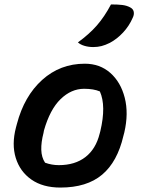

<svg xmlns="http://www.w3.org/2000/svg" viewBox="-20 -834 640 865"><path d="M362 -547Q430 -547 477 -505.5Q524 -464 542 -393.5Q560 -323 540 -237L536 -222Q509 -105 440 -47Q371 11 252 11Q173 11 121.5 -25Q70 -61 51 -122.5Q32 -184 52 -260L56 -275Q89 -401 170 -474Q251 -547 362 -547ZM359 -434Q301 -434 253 -387.5Q205 -341 178 -246L176 -235Q165 -193 166 -159Q167 -125 183 -101Q213 -90 245 -90Q318 -90 365 -126.5Q412 -163 429 -232L432 -243Q459 -357 430 -422Q402 -434 359 -434ZM480 -814Q512 -814 531.5 -811.5Q551 -809 566 -801Q580 -794 582.5 -781Q585 -768 578 -754Q562 -717 534.5 -687.5Q507 -658 475 -641Q455 -631 437.5 -626.5Q420 -622 400 -622Q379 -622 360.5 -627.5Q342 -633 331 -643Q382 -680 416.5 -719.5Q451 -759 480 -814Z"/></svg>

Font: Recursive Sn Csl St SmB
Style: Italic
Weight: 600
Italic angle: -15°
Version: Version 1.079;hotconv 1.0.112;makeotfexe 2.5.65598; ttfautoh